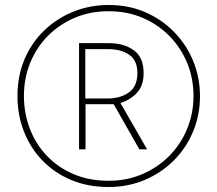

<svg xmlns="http://www.w3.org/2000/svg" viewBox="-20 -742 871 770"><path d="M415 8Q333 8 266 -20Q199 -48 150.5 -98Q102 -148 76 -214.5Q50 -281 50 -357Q50 -437 78 -503.5Q106 -570 156.5 -619Q207 -668 273.5 -695Q340 -722 416 -722Q497 -722 564 -692.5Q631 -663 680 -612Q729 -561 755.5 -495.5Q782 -430 782 -356Q782 -280 754 -213.5Q726 -147 676 -97.5Q626 -48 559.5 -20Q493 8 415 8ZM415 -17Q489 -17 551.5 -44Q614 -71 660 -118Q706 -165 731 -226.5Q756 -288 756 -357Q756 -427 731 -488.5Q706 -550 660 -597Q614 -644 552 -670.5Q490 -697 415 -697Q342 -697 280.5 -671Q219 -645 173 -599Q127 -553 101.5 -491Q76 -429 76 -357Q76 -287 100 -225Q124 -163 168.5 -116.5Q213 -70 275.5 -43.5Q338 -17 415 -17ZM297 -143V-569H416Q477 -569 516.5 -540.5Q556 -512 556 -449Q556 -398 529 -369.5Q502 -341 463 -329L570 -143H539L436 -324H323V-143ZM411 -347Q462 -347 496.5 -371Q531 -395 531 -449Q531 -500 498 -522.5Q465 -545 413 -545H322V-347Z"/></svg>

Font: Noto Sans SemiCondensed Thin
Style: Italic
Weight: 100
Width: 4
Italic angle: -12°
Designer: Monotype Design Team
Foundry: Monotype Imaging Inc.
Version: Version 2.013; ttfautohint (v1.8.4.7-5d5b)